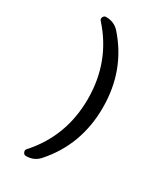

<svg xmlns="http://www.w3.org/2000/svg" viewBox="-225 -860 950 1106"><g transform="rotate(30 250.0 -307.5)"><path d="M140.6 155.3Q127.9 155.3 122.1 142.1Q116.2 128.9 125 119.1Q286.1 -58.6 286.1 -307.6Q286.1 -555.7 125 -734.4Q116.2 -744.1 122.1 -756.8Q127.9 -769.5 140.6 -769.5Q193.4 -769.5 226.6 -734.4Q385.7 -556.6 385.7 -307.6Q385.7 -58.6 226.6 119.1Q193.4 155.3 140.6 155.3Z"/></g></svg>

Font: Rounded-X Mgen+ 1m medium
Style: Regular
Weight: 500
Designer: [Source Han Sans]
Ryoko NISHIZUKA  (kana & ideographs); Paul D. Hunt (Latin, Greek & Cyrillic); Wenlong ZHANG  (bopomofo
Version: Version 1.059.20150602